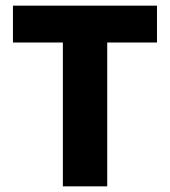

<svg xmlns="http://www.w3.org/2000/svg" viewBox="-20 -659 601 679"><path d="M359.2 0H202.3V-609H359.2ZM535.2 -508.7H25.8V-639H535.2Z"/></svg>

Font: Anek Devanagari Medium
Style: Regular
Weight: 500
Designer: Kailash Malviya (Devanagari) & Yesha Goshar (Latin)
Foundry: Ek Type
Version: Version 1.003